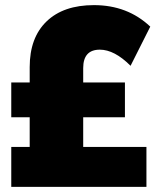

<svg xmlns="http://www.w3.org/2000/svg" viewBox="-20 -730 607 750"><path d="M305 -156H552V0H24V-156H96V-272H24V-408H96V-468Q96 -583 162 -646.5Q228 -710 347 -710Q478 -710 567 -626L490 -473Q427 -536 370 -536Q305 -536 305 -464V-408H468V-272H305Z"/></svg>

Font: Montserrat Extra Bold
Style: Regular
Weight: 800
Designer: Julieta Ulanovsky
Foundry: Julieta Ulanovsky
Version: Version 3.001;PS 003.001;hotconv 1.0.70;makeotf.lib2.5.58329